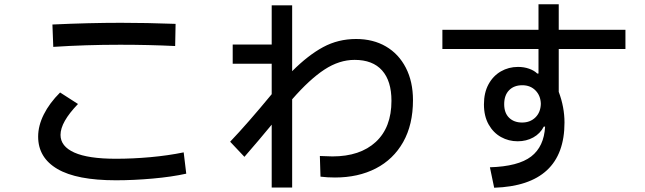

<svg xmlns="http://www.w3.org/2000/svg" viewBox="-20 -834 3025 901"><path d="M226 -719Q399 -727 547 -727Q666 -727 804 -722L802 -618Q677 -624 544 -624Q381 -624 230 -614ZM159 -193Q159 -244 185.5 -297Q212 -350 262 -400L346 -346Q264 -261 264 -201Q264 -147 329 -118Q394 -89 524 -89Q603 -89 686 -96.5Q769 -104 842 -119L854 -19Q786 -4 696.5 4Q607 12 524 12Q340 12 249.5 -41Q159 -94 159 -193Z M1918 -364Q1918 -249 1872 -167.5Q1826 -86 1743.5 -43.5Q1661 -1 1552 -1Q1516 -1 1484 -5L1481 -102Q1521 -100 1540 -100Q1670 -100 1743.5 -168Q1817 -236 1817 -361Q1817 -454 1773 -503.5Q1729 -553 1644 -553Q1572 -553 1502.5 -507.5Q1433 -462 1351 -368V46H1255V-249L1194 -176Q1146 -121 1127 -98L1060 -169Q1142 -255 1255 -392V-535H1072V-625H1255V-809H1351V-500Q1426 -575 1496.5 -613Q1567 -651 1651 -651Q1731 -651 1791 -616Q1851 -581 1884.5 -516Q1918 -451 1918 -364Z M2915 -604H2602V-403Q2629 -331 2629 -259Q2629 36 2299 47L2279 -49Q2412 -53 2472.5 -99.5Q2533 -146 2538 -240H2532Q2515 -207 2482.5 -189Q2450 -171 2409 -171Q2367 -171 2331 -191Q2295 -211 2273 -250Q2251 -289 2251 -344Q2251 -399 2272.5 -438.5Q2294 -478 2330.5 -499Q2367 -520 2411 -520Q2439 -520 2463 -511.5Q2487 -503 2501 -489H2507V-604H2056V-694H2507V-814H2602V-694H2915ZM2518 -347Q2517 -385 2493 -409.5Q2469 -434 2431 -434Q2392 -434 2369 -410.5Q2346 -387 2346 -345Q2346 -304 2369 -281.5Q2392 -259 2430 -259Q2468 -259 2492.5 -283Q2517 -307 2518 -347Z"/></svg>

Font: IBM Plex Sans JP Medm
Style: Regular
Weight: 500
Designer: Mike Abbink; Paul van der Laan; Pieter van Rosmalen; Wujin Sim; Yejin Wi; Jinhee Kim; Boomi Park; Yona Kim; Kichan Ma
Foundry: Sandoll Inc.
Version: Version 1.002